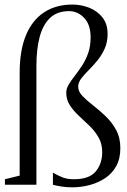

<svg xmlns="http://www.w3.org/2000/svg" viewBox="-20 -792 544 820"><path d="M289 8Q261.5 8 239.8 4.2Q218 0.5 206 -3V-54.5Q222.5 -45 243.8 -35.8Q265 -26.5 295.5 -26.5Q361.5 -26.5 389 -60Q416.5 -93.5 416.5 -142Q416.5 -178 401 -205Q385.5 -232 362.8 -254Q340 -276 317.2 -297Q294.5 -318 278.8 -341.8Q263 -365.5 263 -396Q263 -413.5 273.5 -431Q284 -448.5 299.5 -468.2Q315 -488 330.5 -511.8Q346 -535.5 356.5 -565Q367 -594.5 367 -631.5Q367 -687.5 339 -716Q311 -744.5 275.5 -744.5Q224 -744.5 193.5 -715.2Q163 -686 149.2 -633.5Q135.5 -581 135.5 -511.5V-3H1V-26.5L64 -42V-481Q64 -577 91 -641.8Q118 -706.5 168.5 -739.5Q219 -772.5 289 -772.5Q327 -772.5 361.5 -758.8Q396 -745 417.8 -717.2Q439.5 -689.5 439.5 -647.5Q439.5 -611.5 426.8 -583.5Q414 -555.5 395.5 -533Q377 -510.5 358.2 -492Q339.5 -473.5 326.8 -456.5Q314 -439.5 314 -421.5Q314 -401 332.2 -382Q350.5 -363 377.2 -342.2Q404 -321.5 430.8 -296Q457.5 -270.5 475.8 -237.2Q494 -204 494 -159Q494 -114 476.2 -82.2Q458.5 -50.5 428.5 -30.8Q398.5 -11 362.2 -1.5Q326 8 289 8Z"/></svg>

Font: Merriweather 120pt Light
Style: Regular
Weight: 300
Version: Version 2.100